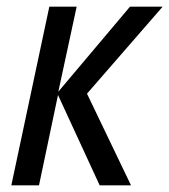

<svg xmlns="http://www.w3.org/2000/svg" viewBox="-20 -556 508 576"><path d="M128 -536H210L155 -281L370 -536H468L241 -275L373 0H279L154 -271L97 0H14Z"/></svg>

Font: Noto Sans UI Narrow
Style: Italic
Weight: 400
Width: 4
Italic angle: -12°
Designer: Monotype Design Team
Foundry: Monotype Imaging Inc.
Version: Version 1.001